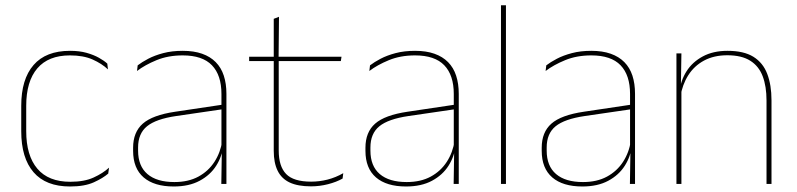

<svg xmlns="http://www.w3.org/2000/svg" viewBox="-20 -684 2962 714"><path d="M240.5 9.5Q150.5 9.5 104.8 -43.5Q59 -96.5 59 -196V-290.5Q59 -389.5 104.8 -442.2Q150.5 -495 240.5 -495Q275.5 -495 302 -487.5Q328.5 -480 347.8 -469.2Q367 -458.5 379 -447.5L381.5 -426Q358.5 -447.5 324.2 -462.8Q290 -478 240 -478Q160 -478 118.8 -429.8Q77.5 -381.5 77.5 -290.5V-196.5Q77.5 -105.5 118.8 -56.8Q160 -8 241.5 -8Q293.5 -8 328 -23.8Q362.5 -39.5 385.5 -60.5L382.5 -38.5Q363 -21.5 328.8 -6Q294.5 9.5 240.5 9.5Z M803 0 805 -128 803.5 -131.5V-292V-334.5Q803.5 -404.5 768.2 -441.2Q733 -478 659.5 -478Q605 -478 562 -460.2Q519 -442.5 489.5 -420L492 -441Q507.5 -453 531.2 -465.5Q555 -478 587.2 -486.5Q619.5 -495 659.5 -495Q701 -495 731.5 -484.2Q762 -473.5 782.2 -453Q802.5 -432.5 812.2 -402.8Q822 -373 822 -335V0ZM626 9.5Q553.5 9.5 514.2 -24.2Q475 -58 475 -123V-134.5Q475 -192.5 511 -224.2Q547 -256 631.5 -268.5L812.5 -295.5L813 -278.5L635 -252.5Q560 -241.5 526.8 -214.5Q493.5 -187.5 493.5 -135.5V-124Q493.5 -66.5 528.2 -36.8Q563 -7 628.5 -7Q680.5 -7 717.8 -27.2Q755 -47.5 777.5 -82.2Q800 -117 806.5 -160.5L816 -142H810Q806 -102.5 784 -67.8Q762 -33 722.5 -11.8Q683 9.5 626 9.5Z M1136.5 9Q1088 9 1057.5 -5.2Q1027 -19.5 1012.5 -49Q998 -78.5 998 -123V-462.5H1016.5V-124.5Q1016.5 -65.5 1044 -37Q1071.5 -8.5 1137 -8.5Q1168 -8.5 1198.2 -16.2Q1228.5 -24 1256.5 -40L1254 -20Q1231 -7 1199.8 1Q1168.5 9 1136.5 9ZM906.5 -457V-473H1250L1247.5 -457ZM998 -468V-614L1017.5 -621.5L1016 -468Z M1667 0 1669 -128 1667.5 -131.5V-292V-334.5Q1667.5 -404.5 1632.2 -441.2Q1597 -478 1523.5 -478Q1469 -478 1426 -460.2Q1383 -442.5 1353.5 -420L1356 -441Q1371.5 -453 1395.2 -465.5Q1419 -478 1451.2 -486.5Q1483.5 -495 1523.5 -495Q1565 -495 1595.5 -484.2Q1626 -473.5 1646.2 -453Q1666.5 -432.5 1676.2 -402.8Q1686 -373 1686 -335V0ZM1490 9.5Q1417.5 9.5 1378.2 -24.2Q1339 -58 1339 -123V-134.5Q1339 -192.5 1375 -224.2Q1411 -256 1495.5 -268.5L1676.5 -295.5L1677 -278.5L1499 -252.5Q1424 -241.5 1390.8 -214.5Q1357.5 -187.5 1357.5 -135.5V-124Q1357.5 -66.5 1392.2 -36.8Q1427 -7 1492.5 -7Q1544.5 -7 1581.8 -27.2Q1619 -47.5 1641.5 -82.2Q1664 -117 1670.5 -160.5L1680 -142H1674Q1670 -102.5 1648 -67.8Q1626 -33 1586.5 -11.8Q1547 9.5 1490 9.5Z M1843 0V-664.5H1861.5V0Z M2322.5 0 2324.5 -128 2323 -131.5V-292V-334.5Q2323 -404.5 2287.8 -441.2Q2252.5 -478 2179 -478Q2124.5 -478 2081.5 -460.2Q2038.5 -442.5 2009 -420L2011.5 -441Q2027 -453 2050.8 -465.5Q2074.5 -478 2106.8 -486.5Q2139 -495 2179 -495Q2220.5 -495 2251 -484.2Q2281.5 -473.5 2301.8 -453Q2322 -432.5 2331.8 -402.8Q2341.5 -373 2341.5 -335V0ZM2145.5 9.5Q2073 9.5 2033.8 -24.2Q1994.5 -58 1994.5 -123V-134.5Q1994.5 -192.5 2030.5 -224.2Q2066.5 -256 2151 -268.5L2332 -295.5L2332.5 -278.5L2154.5 -252.5Q2079.5 -241.5 2046.2 -214.5Q2013 -187.5 2013 -135.5V-124Q2013 -66.5 2047.8 -36.8Q2082.5 -7 2148 -7Q2200 -7 2237.2 -27.2Q2274.5 -47.5 2297 -82.2Q2319.5 -117 2326 -160.5L2335.5 -142H2329.5Q2325.5 -102.5 2303.5 -67.8Q2281.5 -33 2242 -11.8Q2202.5 9.5 2145.5 9.5Z M2830.5 0V-310Q2830.5 -363 2816.2 -400.5Q2802 -438 2770 -458.2Q2738 -478.5 2684.5 -478.5Q2635 -478.5 2598.2 -458.8Q2561.5 -439 2539.5 -404.2Q2517.5 -369.5 2510.5 -325L2501.5 -344H2507Q2511.5 -385 2533.2 -419.2Q2555 -453.5 2593.5 -474.2Q2632 -495 2685.5 -495Q2746 -495 2781.8 -472.8Q2817.5 -450.5 2833.2 -409.2Q2849 -368 2849 -311V0ZM2495.5 0V-485.5H2514L2512 -358.5H2514V0Z"/></svg>

Font: Anek Odia Medium Thin
Style: Regular
Weight: 250
Version: Version 1.003